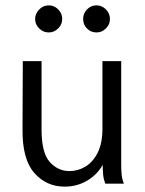

<svg xmlns="http://www.w3.org/2000/svg" viewBox="-20 -685 540 716"><path d="M221 11Q153 11 108 -40Q63 -91 64 -202L65 -457H135V-202Q135 -115 165.5 -81Q196 -47 239 -47Q271 -47 299 -64Q327 -81 344.5 -116Q362 -151 362 -205V-457H432V-71Q432 -53 433.5 -35.5Q435 -18 442 0H373Q366 -17 364.5 -35Q363 -53 363 -70Q341 -32 303.5 -10.5Q266 11 221 11ZM162 -564Q141 -564 126 -579Q111 -594 111 -614Q111 -634 126 -649.5Q141 -665 162 -665Q182 -665 197 -650Q212 -635 212 -614Q212 -594 197 -579Q182 -564 162 -564ZM340 -564Q319 -564 304.5 -578.5Q290 -593 290 -614Q290 -635 304.5 -650Q319 -665 340 -665Q360 -665 375 -650Q390 -635 390 -614Q390 -594 375 -579Q360 -564 340 -564Z"/></svg>

Font: Ligconsolata
Style: Regular
Weight: 400
Monospace: yes
Designer: Raph Levien, Cyreal, Brenton Simpson
Foundry: Raph Levien, Cyreal, Google
Version: Version 3.001; ttfautohint (v1.8.2.53-6de2)